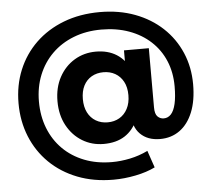

<svg xmlns="http://www.w3.org/2000/svg" viewBox="-60 -775 1154 1046"><g transform="rotate(-5 517.5 -252.0)"><path d="M519.4 205.8Q411.2 205.8 322.9 171.4Q234.6 137 171.1 74.9Q107.7 12.8 73.5 -71.1Q39.3 -155 39.3 -253.6Q39.3 -351.8 73.5 -435Q107.7 -518.2 171.6 -580Q235.6 -641.8 324.9 -676.1Q414.2 -710.4 523.4 -710.4Q628.4 -710.4 715.1 -677.8Q801.7 -645.2 864.6 -586.3Q927.5 -527.4 961.7 -447.7Q995.9 -368 995.9 -274.4Q995.9 -185.4 970.3 -122.2Q944.6 -59 898.6 -25.9Q852.7 7.2 791.1 7.2Q723 7.2 682.8 -32.9Q642.7 -72.9 642.7 -149.8V-195.6L645.7 -249.8L636.7 -395V-491.1H772.6V-167.1Q772.6 -131.2 786.8 -117.1Q801 -103 820.6 -103Q843.7 -103 860.3 -120.8Q876.9 -138.7 885.7 -176.4Q894.5 -214.2 894.5 -272Q894.5 -348.4 868.1 -411.2Q841.7 -474.1 792.2 -519.8Q742.7 -565.5 674.5 -590.1Q606.4 -614.8 523.4 -614.8Q439.7 -614.8 371 -587.9Q302.3 -561.1 253.2 -512.6Q204 -464.1 177.4 -398Q150.8 -331.8 150.8 -253.6Q150.8 -174 176.9 -107.3Q203 -40.7 251.7 7.8Q300.3 56.3 368.2 82.9Q436.1 109.5 519.4 109.5Q567 109.5 617.8 99Q668.6 88.5 715.9 65.5L747.7 158.4Q702.1 181 640.3 193.4Q578.5 205.8 519.4 205.8ZM482.9 7.2Q418.7 7.2 366.2 -24.6Q313.8 -56.4 282.7 -113.6Q251.6 -170.8 251.6 -246Q251.6 -321.2 282.5 -377.9Q313.4 -434.6 365.8 -466.1Q418.3 -497.7 482.9 -497.7Q549.3 -497.7 596.3 -467.9Q643.2 -438.1 668.2 -382Q693.3 -325.9 693.3 -246Q693.3 -166.6 669.1 -109.8Q645 -53 598.6 -22.9Q552.1 7.2 482.9 7.2ZM514.4 -108.2Q550.5 -108.2 578.5 -124.4Q606.6 -140.6 623 -171.7Q639.5 -202.8 639.5 -246Q639.5 -289.9 623 -320.2Q606.6 -350.4 578.5 -366.4Q550.5 -382.3 514.4 -382.3Q478.1 -382.3 449.8 -366.1Q421.6 -349.8 405.9 -319.3Q390.3 -288.7 390.3 -246Q390.3 -203.4 405.9 -172.6Q421.6 -141.8 449.8 -125Q478.1 -108.2 514.4 -108.2Z"/></g></svg>

Font: Montserrat Alternates Thin
Style: Regular
Weight: 100
Designer: Julieta Ulanovsky
Foundry: Julieta Ulanovsky
Version: Version 9.000